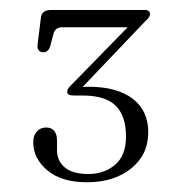

<svg xmlns="http://www.w3.org/2000/svg" viewBox="-20 -720 364 384"><path d="M137.5 -538 137 -546Q141.5 -546 147 -546.2Q152.5 -546.5 157.5 -546.5Q213.5 -546.5 245 -522.8Q276.5 -499 276.5 -455.5Q276.5 -410.5 242.2 -383Q208 -355.5 154 -355.5Q103 -355.5 74.8 -379.2Q46.5 -403 46.5 -435.5Q46.5 -449.5 53.8 -457.2Q61 -465 72.5 -465Q83 -465 88.5 -458.2Q94 -451.5 94 -439V-420Q94 -398 109.8 -385Q125.5 -372 156.5 -372Q188.5 -372 210.2 -390.5Q232 -409 232 -447Q232 -488 211.5 -508.5Q191 -529 144.5 -529H127.5Q120.5 -529 117.5 -530.8Q114.5 -532.5 114.5 -536.5Q114.5 -539.5 116.5 -543Q118.5 -546.5 125 -552.5L248.5 -679L250 -665.5H104.5Q90.5 -665.5 87 -652.5L80 -626Q78 -621 74.8 -618.2Q71.5 -615.5 66.5 -615.5Q60.5 -615.5 57.5 -619.2Q54.5 -623 55 -630L62 -686Q63 -692.5 67.8 -696.2Q72.5 -700 81.5 -700H270Q275 -700 277.5 -697.8Q280 -695.5 280 -691.5Q280 -689 278 -685.5Q276 -682 270 -677Z"/></svg>

Font: Fraunces ExtraLight
Style: Regular
Weight: 250
Version: Version 1.000;[b76b70a41]